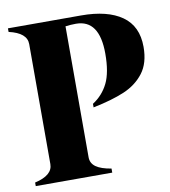

<svg xmlns="http://www.w3.org/2000/svg" viewBox="-76 -726 700 791"><g transform="rotate(-10 273.5 -330.0)"><path d="M387 -488Q387 -630 289 -630Q267 -630 245 -627V-79Q245 -54 266 -39Q287 -24 330 -17V0H10V-15Q85 -32 85 -79V-581Q85 -628 10 -645V-660H316Q426 -660 486.5 -617.5Q547 -575 547 -488Q547 -420 515.5 -379Q484 -338 432 -316Q380 -294 301 -278V-293Q343 -320 365 -364.5Q387 -409 387 -488Z"/></g></svg>

Font: FFF_NEPSZA-BADSAG Bold
Style: Regular
Weight: 700
Designer: bBox Type GmbH
Foundry: bBox Type GmbH
Version: Version 0.002